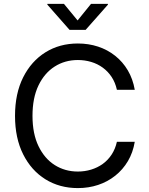

<svg xmlns="http://www.w3.org/2000/svg" viewBox="-20 -962 769 992"><path d="M382.3 9.8Q288.1 9.8 214.8 -35.6Q141.6 -81.1 99.6 -164.8Q57.6 -248.5 57.6 -363.3Q57.6 -478.5 99.6 -562.3Q141.6 -646 214.8 -691.7Q288.1 -737.3 382.3 -737.3Q437.5 -737.3 486.6 -721.2Q535.6 -705.1 575 -673.8Q614.3 -642.6 640.4 -598.4Q666.5 -554.2 676.3 -498H584Q575.7 -535.6 556.9 -564.2Q538.1 -592.8 511 -612.5Q483.9 -632.3 450.9 -642.1Q418 -651.9 382.3 -651.9Q315.4 -651.9 262.5 -618.2Q209.5 -584.5 178.7 -520.3Q147.9 -456.1 147.9 -363.3Q147.9 -271 179 -206.8Q210 -142.6 262.9 -109.1Q315.9 -75.7 382.3 -75.7Q418 -75.7 450.9 -85.7Q483.9 -95.7 511 -115.2Q538.1 -134.8 556.9 -163.6Q575.7 -192.4 584 -229.5H676.3Q667 -173.8 640.9 -129.6Q614.7 -85.4 575.4 -54.2Q536.1 -22.9 487.1 -6.6Q438 9.8 382.3 9.8ZM310.5 -941.9 380.9 -856.4 450.2 -941.9H537.6V-938L422.4 -807.6H339.4L224.6 -938V-941.9Z"/></svg>

Font: Inter 16pt
Style: Regular
Weight: 400
Version: Version 4.001;git-66647c0bb